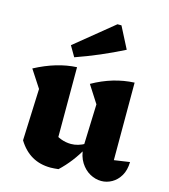

<svg xmlns="http://www.w3.org/2000/svg" viewBox="-116 -873 857 976"><g transform="rotate(15 312.0 -385.0)"><path d="M542 -109 624 -121Q623 -78 606 -49Q589 -20 562.5 -5Q536 10 507 10Q476 10 447 -6Q418 -22 398 -53.5Q378 -85 375 -132L383 -360L324 -452Q430 -512 542 -517ZM282 8Q271 9 261 10Q251 11 241 11Q185 11 142.5 -13.5Q100 -38 70 -87L205 -172Q254 -132 310 -132Q347 -132 385 -154L390 -133Q367 -91 340 -56Q313 -21 282 8ZM70 -87 81 -360 21 -452Q134 -512 239 -517V-100ZM212 -562 180 -617 381 -781H402L460 -668Q399 -637 337 -610.5Q275 -584 212 -562Z"/></g></svg>

Font: Piazzolla Thin Black
Style: Regular
Weight: 900
Version: Version 2.005